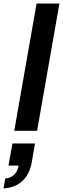

<svg xmlns="http://www.w3.org/2000/svg" viewBox="-59 -744 358 1092"><path d="M22 0 149 -724H279L152 0ZM-39 328 -29 271Q3 269 22.5 248.5Q42 228 47 198H-11L12 72H140L122 177Q113 227 90.5 259.5Q68 292 35.5 308.5Q3 325 -39 328Z"/></svg>

Font: Archivo SemiExpanded SemiBold
Style: Italic
Weight: 600
Width: 6
Italic angle: -10°
Designer: Hector Gatti
Foundry: Omnibus-Type
Version: Version 2.001